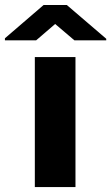

<svg xmlns="http://www.w3.org/2000/svg" viewBox="-81 -760 452 780"><path d="M225.6 -528.3V0H60.5V-528.3ZM190.4 -739.7 350.6 -602.5V-596.2H221.2L143.1 -662.6L65.9 -596.2H-61V-604.5L96.2 -739.7Z"/></svg>

Font: Vazirmatn RD Black
Style: Regular
Weight: 900
Designer: Saber Rastikerdar
Foundry: Saber Rastikerdar
Version: Version 32.102